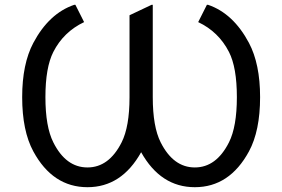

<svg xmlns="http://www.w3.org/2000/svg" viewBox="-20 -777 1186 807"><path d="M622.1 -756.8V-368.7Q622.1 -244.6 655.3 -178.7Q708.5 -73.2 798.8 -73.2Q889.2 -73.2 942.4 -178.7Q975.6 -244.6 975.6 -368.7Q975.6 -493.7 942.4 -558.6Q898.9 -643.6 813 -684.1L849.6 -756.8H854.5Q960.4 -720.7 1026.4 -596.7Q1073.2 -508.3 1073.2 -368.7Q1073.2 -227.1 1026.4 -140.6Q944.8 9.8 798.8 9.8Q655.3 9.8 573.2 -137.2Q491.2 9.8 347.7 9.8Q201.7 9.8 120.1 -140.6Q73.2 -227.1 73.2 -368.7Q73.2 -508.3 120.1 -596.7Q186 -720.7 292 -756.8H296.9L333.5 -684.1Q247.1 -643.1 204.1 -558.6Q170.9 -493.2 170.9 -368.7Q170.9 -244.6 204.1 -178.7Q256.8 -73.2 347.7 -73.2Q438 -73.2 491.2 -178.7Q524.4 -244.6 524.4 -368.7V-712.9L617.2 -756.8Z"/></svg>

Font: Nova Oval
Style: Book
Weight: 400
Version: Version 2.000